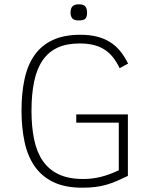

<svg xmlns="http://www.w3.org/2000/svg" viewBox="-20 -850 707 884"><path d="M530.8 -536.1Q516.6 -565.9 499.3 -587.4Q481.9 -608.9 459.5 -622.8Q437 -636.7 409.2 -643.3Q381.3 -649.9 346.2 -649.9Q286.6 -649.9 244.6 -630.4Q202.6 -610.8 176 -571.8Q149.4 -532.7 137.2 -474.6Q125 -416.5 125 -339.8Q125 -265.1 137.5 -206.5Q149.9 -147.9 178 -107.9Q206.1 -67.9 251.5 -46.9Q296.9 -25.9 362.8 -25.9Q384.3 -25.9 404.3 -28.3Q424.3 -30.8 444.1 -35.6Q463.9 -40.5 484.4 -48.1Q504.9 -55.7 526.9 -65.9V-285.2H331.1V-323.2H568.8V-40Q540.5 -26.4 517.1 -16.4Q493.7 -6.3 470 0.5Q446.3 7.3 419.9 10.7Q393.6 14.2 358.9 14.2Q278.8 14.2 225.1 -12Q171.4 -38.1 138.9 -85.4Q106.4 -132.8 92.8 -198Q79.1 -263.2 79.1 -341.8Q79.1 -422.4 93.3 -487.1Q107.4 -551.8 139.4 -596.7Q171.4 -641.6 223.1 -665.8Q274.9 -689.9 350.1 -689.9Q393.6 -689.9 427.5 -681.2Q461.4 -672.4 487.8 -655.5Q514.2 -638.7 534.2 -613.8Q554.2 -588.9 569.8 -557.1ZM380.9 -792Q380.9 -771.5 372.6 -763.7Q364.3 -755.9 342.8 -755.9Q319.8 -755.9 312.3 -766.1Q304.7 -776.4 304.7 -792Q304.7 -810.1 313.2 -820.1Q321.8 -830.1 342.8 -830.1Q364.7 -830.1 372.8 -820.3Q380.9 -810.5 380.9 -792Z"/></svg>

Font: Clear Sans Thin
Style: Regular
Weight: 250
Foundry: Intel Corporation
Version: Version 1.00